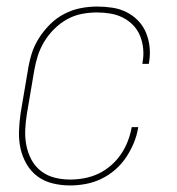

<svg xmlns="http://www.w3.org/2000/svg" viewBox="-20 -558 540 586"><path d="M194 8Q166 8 140 1.5Q114 -5 94 -20Q74 -35 61 -57.5Q48 -80 42.5 -105.5Q37 -131 38 -158.5Q39 -186 43 -213L65 -343Q69 -369 76.5 -393.5Q84 -418 98.5 -441Q113 -464 132.5 -483.5Q152 -503 176 -515.5Q200 -528 225.5 -533Q251 -538 276 -538Q300 -538 323 -534.5Q346 -531 366 -521Q386 -511 401.5 -495Q417 -479 425.5 -458.5Q434 -438 436.5 -415Q439 -392 435 -368Q435 -367 434.5 -365.5Q434 -364 434 -363H414Q415 -364 415 -365Q415 -366 415 -368Q419 -388 417 -409Q415 -430 407.5 -448.5Q400 -467 386.5 -481Q373 -495 355.5 -504Q338 -513 317.5 -516.5Q297 -520 276 -520Q253 -520 229.5 -515.5Q206 -511 184.5 -499Q163 -487 145 -469Q127 -451 114.5 -430Q102 -409 95 -386.5Q88 -364 84 -340L62 -210Q58 -186 57 -161.5Q56 -137 60.5 -114Q65 -91 76 -70.5Q87 -50 105 -36Q123 -22 146 -16Q169 -10 194 -10Q215 -10 237 -14Q259 -18 279.5 -27.5Q300 -37 318 -52.5Q336 -68 349 -87Q362 -106 370 -127Q378 -148 382 -170H402Q398 -145 388.5 -122Q379 -99 365 -78Q351 -57 331.5 -40Q312 -23 289 -12Q266 -1 241.5 3.5Q217 8 194 8Z"/></svg>

Font: Iosevka Curly Thin Oblique
Style: Regular
Weight: 100
Italic angle: -9°
Monospace: yes
Designer: Belleve Invis
Foundry: Belleve Invis
Version: Version 11.1.0; ttfautohint (v1.8.3)